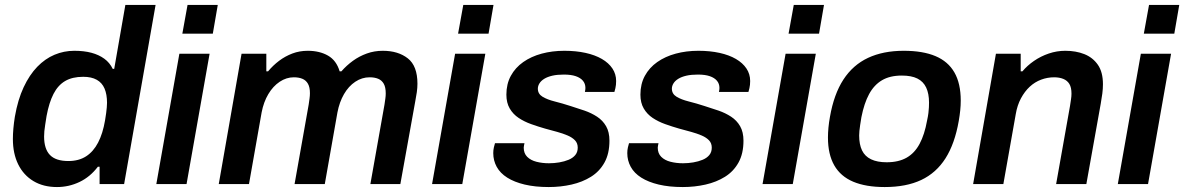

<svg xmlns="http://www.w3.org/2000/svg" viewBox="-20 -743 4780 775"><path d="M210 12Q155 12 115 -12Q75 -36 53.5 -79.5Q32 -123 32 -182Q32 -202 34 -224.5Q36 -247 40 -272Q52 -341 75.5 -391Q99 -441 130.5 -473.5Q162 -506 200 -522Q238 -538 280 -538Q319 -538 349 -530Q379 -522 401 -506Q423 -490 435 -465H441L486 -723H608L481 0H382V-70H375Q344 -29 301 -8.5Q258 12 210 12ZM256 -93Q298 -93 327.5 -112Q357 -131 376 -167.5Q395 -204 404 -257Q407 -274 408.5 -286.5Q410 -299 411 -309Q412 -319 412 -328Q412 -362 402 -385.5Q392 -409 370.5 -421Q349 -433 316 -433Q272 -433 243 -416Q214 -399 196 -364Q178 -329 168 -275Q165 -255 162.5 -240Q160 -225 159 -213.5Q158 -202 158 -192Q158 -142 181.5 -117.5Q205 -93 256 -93Z M716 -607 737 -723H859L839 -607ZM611 0 704 -526H826L733 0Z M863 0 955 -526H1055V-455H1062Q1082 -479 1106.5 -497.5Q1131 -516 1160 -527Q1189 -538 1222 -538Q1270 -538 1304 -518.5Q1338 -499 1351 -455H1358Q1379 -479 1404.5 -497.5Q1430 -516 1460.5 -527Q1491 -538 1525 -538Q1587 -538 1626 -507.5Q1665 -477 1665 -405Q1665 -389 1662.5 -371Q1660 -353 1656 -333L1596 0H1475L1532 -321Q1534 -335 1535.5 -345.5Q1537 -356 1537 -366Q1537 -391 1529 -405Q1521 -419 1506.5 -425Q1492 -431 1472 -431Q1441 -431 1414 -413Q1387 -395 1368.5 -363Q1350 -331 1342 -289L1291 0H1169L1226 -321Q1228 -335 1229.5 -346Q1231 -357 1231 -367Q1231 -391 1223 -405Q1215 -419 1200.5 -425Q1186 -431 1166 -431Q1136 -431 1109 -413Q1082 -395 1063 -363Q1044 -331 1036 -289L985 0Z M1829 -607 1850 -723H1972L1952 -607ZM1724 0 1817 -526H1939L1846 0Z M2195 12Q2140 12 2098 2Q2056 -8 2027.5 -26Q1999 -44 1985 -69.5Q1971 -95 1971 -125Q1971 -137 1973.5 -148Q1976 -159 1978 -165H2097Q2096 -161 2095 -155Q2094 -149 2094 -147Q2094 -124 2108 -110Q2122 -96 2145.5 -90Q2169 -84 2196 -84Q2217 -84 2237.5 -87.5Q2258 -91 2275 -98Q2292 -105 2302 -117Q2312 -129 2312 -147Q2312 -165 2301 -176.5Q2290 -188 2271.5 -196Q2253 -204 2229.5 -210.5Q2206 -217 2180 -224Q2152 -232 2124 -242Q2096 -252 2073.5 -267Q2051 -282 2037.5 -305Q2024 -328 2024 -361Q2024 -404 2042 -437Q2060 -470 2092 -492.5Q2124 -515 2166.5 -526.5Q2209 -538 2258 -538Q2305 -538 2343.5 -529.5Q2382 -521 2409.5 -505Q2437 -489 2452 -466.5Q2467 -444 2467 -416Q2467 -400 2464 -387Q2461 -374 2460 -372H2341Q2342 -377 2342.5 -381Q2343 -385 2343 -388Q2343 -405 2333 -417Q2323 -429 2304 -435.5Q2285 -442 2256 -442Q2229 -442 2209.5 -437.5Q2190 -433 2177 -425Q2164 -417 2157.5 -406.5Q2151 -396 2151 -385Q2151 -364 2170 -352.5Q2189 -341 2219 -333.5Q2249 -326 2283 -315Q2312 -306 2339.5 -296.5Q2367 -287 2390 -272Q2413 -257 2426.5 -233.5Q2440 -210 2440 -175Q2440 -123 2420 -87Q2400 -51 2365.5 -29.5Q2331 -8 2287 2Q2243 12 2195 12Z M2736 12Q2681 12 2639 2Q2597 -8 2568.5 -26Q2540 -44 2526 -69.5Q2512 -95 2512 -125Q2512 -137 2514.5 -148Q2517 -159 2519 -165H2638Q2637 -161 2636 -155Q2635 -149 2635 -147Q2635 -124 2649 -110Q2663 -96 2686.5 -90Q2710 -84 2737 -84Q2758 -84 2778.5 -87.5Q2799 -91 2816 -98Q2833 -105 2843 -117Q2853 -129 2853 -147Q2853 -165 2842 -176.5Q2831 -188 2812.5 -196Q2794 -204 2770.5 -210.5Q2747 -217 2721 -224Q2693 -232 2665 -242Q2637 -252 2614.5 -267Q2592 -282 2578.5 -305Q2565 -328 2565 -361Q2565 -404 2583 -437Q2601 -470 2633 -492.5Q2665 -515 2707.5 -526.5Q2750 -538 2799 -538Q2846 -538 2884.5 -529.5Q2923 -521 2950.5 -505Q2978 -489 2993 -466.5Q3008 -444 3008 -416Q3008 -400 3005 -387Q3002 -374 3001 -372H2882Q2883 -377 2883.5 -381Q2884 -385 2884 -388Q2884 -405 2874 -417Q2864 -429 2845 -435.5Q2826 -442 2797 -442Q2770 -442 2750.5 -437.5Q2731 -433 2718 -425Q2705 -417 2698.5 -406.5Q2692 -396 2692 -385Q2692 -364 2711 -352.5Q2730 -341 2760 -333.5Q2790 -326 2824 -315Q2853 -306 2880.5 -296.5Q2908 -287 2931 -272Q2954 -257 2967.5 -233.5Q2981 -210 2981 -175Q2981 -123 2961 -87Q2941 -51 2906.5 -29.5Q2872 -8 2828 2Q2784 12 2736 12Z M3163 -607 3184 -723H3306L3286 -607ZM3058 0 3151 -526H3273L3180 0Z M3551 12Q3475 12 3424 -9.5Q3373 -31 3347.5 -75.5Q3322 -120 3322 -188Q3322 -207 3324 -228Q3326 -249 3330 -271Q3346 -363 3384.5 -422Q3423 -481 3484 -509.5Q3545 -538 3628 -538Q3705 -538 3756 -516.5Q3807 -495 3832.5 -450.5Q3858 -406 3858 -337Q3858 -318 3856 -298Q3854 -278 3850 -255Q3834 -163 3796.5 -104Q3759 -45 3698.5 -16.5Q3638 12 3551 12ZM3559 -88Q3607 -88 3639.5 -106.5Q3672 -125 3692 -162.5Q3712 -200 3722 -256Q3726 -274 3727.5 -287Q3729 -300 3729.5 -310Q3730 -320 3730 -329Q3730 -365 3718.5 -389.5Q3707 -414 3683 -426Q3659 -438 3620 -438Q3572 -438 3540 -419Q3508 -400 3488 -363Q3468 -326 3457 -270Q3454 -252 3452 -238.5Q3450 -225 3449 -215Q3448 -205 3448 -196Q3448 -160 3459.5 -136Q3471 -112 3496 -100Q3521 -88 3559 -88Z M3908 0 4000 -526H4100V-455H4107Q4126 -478 4153.5 -497Q4181 -516 4213.5 -527Q4246 -538 4280 -538Q4323 -538 4357 -524.5Q4391 -511 4411.5 -481.5Q4432 -452 4432 -403Q4432 -385 4429.5 -365.5Q4427 -346 4423 -324L4365 0H4243L4299 -315Q4301 -329 4303 -341.5Q4305 -354 4305 -365Q4305 -390 4296.5 -404Q4288 -418 4272 -424.5Q4256 -431 4235 -431Q4208 -431 4182.5 -421.5Q4157 -412 4136.5 -393Q4116 -374 4101 -346Q4086 -318 4080 -282L4030 0Z M4597 -607 4618 -723H4740L4720 -607ZM4492 0 4585 -526H4707L4614 0Z"/></svg>

Font: Archivo SemiBold SemiBold
Style: Italic
Weight: 600
Italic angle: -10°
Version: Version 2.001